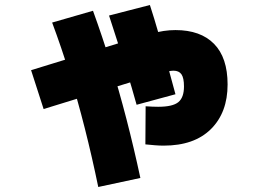

<svg xmlns="http://www.w3.org/2000/svg" viewBox="-20 -666 1040 766"><path d="M633 -85Q616 -85 598 -86.5Q580 -88 560 -90L561 -242Q575 -241 588 -240.5Q601 -240 611 -240Q669 -240 691.5 -258.5Q714 -277 714 -321Q714 -355 704 -369.5Q694 -384 672 -384Q663 -384 648.5 -381Q634 -378 604.5 -369.5Q575 -361 521 -344L154 -231L104 -386L471 -499Q535 -519 572 -529Q609 -539 633 -542.5Q657 -546 680 -546Q780 -546 834 -491Q888 -436 888 -329Q888 -217 821.5 -151Q755 -85 633 -85ZM372 80Q347 -41 318.5 -153.5Q290 -266 257.5 -371.5Q225 -477 188 -576L351 -623Q388 -521 421.5 -413Q455 -305 484.5 -191Q514 -77 540 44ZM525 -248Q508 -310 480.5 -399Q453 -488 415 -604L578 -646Q595 -594 612.5 -533Q630 -472 647.5 -409.5Q665 -347 680 -290Z"/></svg>

Font: M PLUS 2 Thin Black
Style: Regular
Weight: 900
Version: Version 1.001